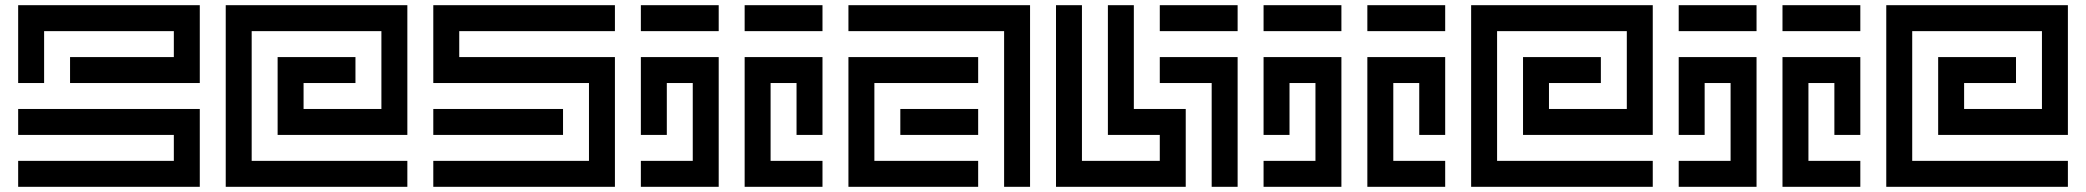

<svg xmlns="http://www.w3.org/2000/svg" viewBox="-20 -720 8040 740"><path d="M750 -700H50V-400H150V-600H650V-500H250V-400H750ZM50 -200H650V-100H50V0H750V-300H50Z M1550 -700H850V0H1550V-100H950V-600H1450V-300H1150V-400H1350V-500H1050V-200H1550Z M2350 -700H1650V-400H2250V-100H1650V0H2350V-500H1750V-600H2350ZM1650 -300V-200H2150V-300Z M2750 -600V-700H2450V-600ZM2850 -600H3150V-700H2850ZM2450 -500V-200H2550V-400H2650V-100H2450V0H2750V-500ZM2850 -500V0H3150V-100H2950V-400H3050V-200H3150V-500Z M3250 -700V-600H3850V0H3950V-700ZM3250 -500V0H3750V-100H3350V-400H3750V-500ZM3750 -200V-300H3450V-200Z M4350 -700H4250V-200H4450V-100H4150V-700H4050V0H4550V-300H4350ZM4450 -600H4750V-700H4450ZM4450 -400H4650V0H4750V-500H4450Z M5150 -600V-700H4850V-600ZM5250 -600H5550V-700H5250ZM4850 -500V-200H4950V-400H5050V-100H4850V0H5150V-500ZM5250 -500V0H5550V-100H5350V-400H5450V-200H5550V-500Z M6350 -700H5650V0H6350V-100H5750V-600H6250V-300H5950V-400H6150V-500H5850V-200H6350Z M6750 -600V-700H6450V-600ZM6850 -600H7150V-700H6850ZM6450 -500V-200H6550V-400H6650V-100H6450V0H6750V-500ZM6850 -500V0H7150V-100H6950V-400H7050V-200H7150V-500Z M7950 -700H7250V0H7950V-100H7350V-600H7850V-300H7550V-400H7750V-500H7450V-200H7950Z"/></svg>

Font: Mourier
Style: Regular
Weight: 400
Designer: Eric Mourier
Foundry: Velvetyne Type Foundry
Version: Version 2.000;hotconv 1.0.109;makeotfexe 2.5.65596